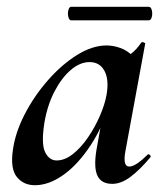

<svg xmlns="http://www.w3.org/2000/svg" viewBox="-20 -533 484 566"><path d="M83 13Q49 13 29.5 -11.5Q10 -36 18 -91Q25 -142 52.5 -195.5Q80 -249 120.5 -295.5Q161 -342 206.5 -370.5Q252 -399 294 -399Q314 -399 335 -391.5Q356 -384 371.5 -367.5Q387 -351 389 -324L329 -357Q346 -359 364.5 -373Q383 -387 396 -407Q398 -410 403.5 -408Q409 -406 408 -404L350 -89Q341 -42 361 -42Q371 -42 385 -51.5Q399 -61 415 -77Q418 -80 422 -76Q426 -72 423 -69Q392 -32 364.5 -11.5Q337 9 311 9Q279 9 267.5 -14.5Q256 -38 264 -89L289 -229L310 -246Q286 -164 248 -106Q210 -48 167 -17.5Q124 13 83 13ZM147 -60Q171 -60 195 -79Q219 -98 239.5 -128Q260 -158 274.5 -191.5Q289 -225 294 -253Q302 -298 288 -324Q274 -350 244 -350Q216 -350 189 -327Q162 -304 141 -264Q120 -224 111 -172Q101 -109 113 -84.5Q125 -60 147 -60ZM190 -473Q184 -473 181.5 -483Q179 -493 181.5 -503Q184 -513 190 -513H418Q425 -513 427.5 -503Q430 -493 427.5 -483Q425 -473 418 -473Z"/></svg>

Font: Cormorant Garamond Light
Style: Italic
Weight: 300
Italic angle: -10°
Designer: Christian Thalmann (Catharsis Fonts)
Foundry: Catharsis Fonts
Version: Version 4.001